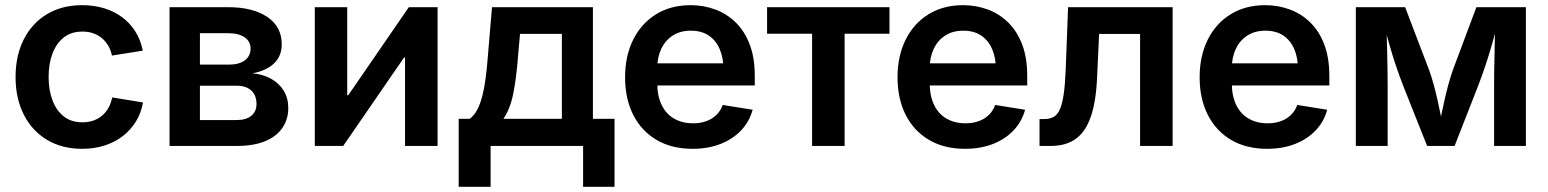

<svg xmlns="http://www.w3.org/2000/svg" viewBox="-20 -567 6013 746"><path d="M299.3 11.2Q220.7 11.2 162.6 -23.7Q104.5 -58.6 72.5 -121.6Q40.5 -184.6 40.5 -267.6Q40.5 -351.1 72.5 -414.1Q104.5 -477.1 162.6 -512Q220.7 -546.9 299.3 -546.9Q345.7 -546.9 385.3 -534.7Q424.8 -522.5 455.6 -499.3Q486.3 -476.1 506.6 -443.4Q526.9 -410.6 534.7 -370.1L415 -351.1Q410.6 -372.1 400.6 -389.2Q390.6 -406.2 376.2 -418.5Q361.8 -430.7 342.8 -437.5Q323.7 -444.3 300.3 -444.3Q256.8 -444.3 227.8 -421.4Q198.7 -398.4 183.8 -358.6Q168.9 -318.8 168.9 -267.6Q168.9 -217.3 183.8 -177.5Q198.7 -137.7 227.8 -114.7Q256.8 -91.8 300.3 -91.8Q323.7 -91.8 343 -98.6Q362.3 -105.5 377 -117.9Q391.6 -130.4 401.6 -148.4Q411.6 -166.5 416 -188.5L535.6 -168.9Q528.3 -127.4 507.8 -94.5Q487.3 -61.5 456.5 -37.8Q425.8 -14.2 386 -1.5Q346.2 11.2 299.3 11.2Z M638.7 0V-539.1H866.2Q962.4 -539.1 1018.6 -501.2Q1074.7 -463.4 1074.7 -394.5Q1074.7 -349.6 1044.9 -320.8Q1015.1 -292 960.9 -282.2Q1002.4 -278.3 1033.7 -260.7Q1064.9 -243.2 1082.5 -214.4Q1100.1 -185.5 1100.1 -147.5Q1100.1 -103 1076.9 -69.6Q1053.7 -36.1 1009.3 -18.1Q964.8 0 901.4 0ZM756.8 -100.6H900.4Q936.5 -100.6 956.5 -117.2Q976.6 -133.8 976.6 -162.6Q976.6 -196.3 956.5 -215.1Q936.5 -233.9 900.4 -233.9H756.8ZM756.8 -315.9H869.1Q908.7 -315.9 931.2 -332.5Q953.6 -349.1 953.6 -378.4Q953.6 -406.2 930.4 -422.1Q907.2 -438 866.2 -438H756.8Z M1680.2 0H1553.7V-343.3H1549.8L1313.5 0H1203.1V-539.1H1329.1V-196.8H1333L1568.4 -539.1H1680.2Z M1762.2 158.7V-105.5H1805.2Q1822.8 -118.7 1834.5 -141.1Q1846.2 -163.6 1854 -194.1Q1861.8 -224.6 1866.9 -263.2Q1872.1 -301.8 1875.5 -347.7L1891.6 -539.1H2283.7V-105.5H2367.7V158.7H2245.6V0H1886.2V158.7ZM1936 -105.5H2163.1V-435.5H2000.5L1992.7 -347.7Q1986.3 -262.7 1974.1 -202.6Q1961.9 -142.6 1936 -105.5Z M2670.9 11.2Q2589.8 11.2 2531 -23.4Q2472.2 -58.1 2440.4 -120.6Q2408.7 -183.1 2408.7 -267.1Q2408.7 -349.6 2440.2 -412.8Q2471.7 -476.1 2529.1 -511.5Q2586.4 -546.9 2663.1 -546.9Q2714.4 -546.9 2759.5 -530Q2804.7 -513.2 2839.1 -479.2Q2873.5 -445.3 2893.1 -393.8Q2912.6 -342.3 2912.6 -272.9V-234.9H2466.3V-320.8H2849.6L2791 -295.9Q2791 -341.8 2776.4 -376Q2761.7 -410.2 2733.6 -429Q2705.6 -447.8 2664.1 -447.8Q2623 -447.8 2593.8 -428.7Q2564.5 -409.7 2549.1 -376.7Q2533.7 -343.8 2533.7 -302.7V-244.6Q2533.7 -194.3 2550.8 -159.2Q2567.9 -124 2599.4 -106Q2630.9 -87.9 2672.9 -87.9Q2701.2 -87.9 2724.1 -96.2Q2747.1 -104.5 2763.4 -120.4Q2779.8 -136.2 2788.1 -159.2L2904.3 -140.6Q2892.1 -95.2 2860.1 -61Q2828.1 -26.9 2779.8 -7.8Q2731.4 11.2 2670.9 11.2Z M3135.3 0V-436H2960.4V-539.1H3436V-436H3261.7V0Z M3729.5 11.2Q3648.4 11.2 3589.6 -23.4Q3530.8 -58.1 3499 -120.6Q3467.3 -183.1 3467.3 -267.1Q3467.3 -349.6 3498.8 -412.8Q3530.3 -476.1 3587.6 -511.5Q3645 -546.9 3721.7 -546.9Q3772.9 -546.9 3818.1 -530Q3863.3 -513.2 3897.7 -479.2Q3932.1 -445.3 3951.7 -393.8Q3971.2 -342.3 3971.2 -272.9V-234.9H3524.9V-320.8H3908.2L3849.6 -295.9Q3849.6 -341.8 3835 -376Q3820.3 -410.2 3792.2 -429Q3764.2 -447.8 3722.7 -447.8Q3681.6 -447.8 3652.3 -428.7Q3623 -409.7 3607.7 -376.7Q3592.3 -343.8 3592.3 -302.7V-244.6Q3592.3 -194.3 3609.4 -159.2Q3626.5 -124 3658 -106Q3689.5 -87.9 3731.4 -87.9Q3759.8 -87.9 3782.7 -96.2Q3805.7 -104.5 3822 -120.4Q3838.4 -136.2 3846.7 -159.2L3962.9 -140.6Q3950.7 -95.2 3918.7 -61Q3886.7 -26.9 3838.4 -7.8Q3790 11.2 3729.5 11.2Z M4019 0V-104.5H4038.1Q4059.6 -104.5 4074.2 -113Q4088.9 -121.6 4098.1 -142.3Q4107.4 -163.1 4112.8 -200.2Q4118.2 -237.3 4120.6 -293.9L4129.9 -539.1H4536.1V0H4409.7V-435.1H4250.5L4242.7 -267.6Q4238.8 -173.3 4218.5 -114.3Q4198.2 -55.2 4159.9 -27.6Q4121.6 0 4063 0Z M4903.3 11.2Q4822.3 11.2 4763.4 -23.4Q4704.6 -58.1 4672.9 -120.6Q4641.1 -183.1 4641.1 -267.1Q4641.1 -349.6 4672.6 -412.8Q4704.1 -476.1 4761.5 -511.5Q4818.8 -546.9 4895.5 -546.9Q4946.8 -546.9 4991.9 -530Q5037.1 -513.2 5071.5 -479.2Q5106 -445.3 5125.5 -393.8Q5145 -342.3 5145 -272.9V-234.9H4698.7V-320.8H5082L5023.4 -295.9Q5023.4 -341.8 5008.8 -376Q4994.1 -410.2 4966.1 -429Q4938 -447.8 4896.5 -447.8Q4855.5 -447.8 4826.2 -428.7Q4796.9 -409.7 4781.5 -376.7Q4766.1 -343.8 4766.1 -302.7V-244.6Q4766.1 -194.3 4783.2 -159.2Q4800.3 -124 4831.8 -106Q4863.3 -87.9 4905.3 -87.9Q4933.6 -87.9 4956.5 -96.2Q4979.5 -104.5 4995.8 -120.4Q5012.2 -136.2 5020.5 -159.2L5136.7 -140.6Q5124.5 -95.2 5092.5 -61Q5060.5 -26.9 5012.2 -7.8Q4963.9 11.2 4903.3 11.2Z M5248 0V-539.1H5439.5L5533.2 -293.5Q5542.5 -267.6 5550.5 -238Q5558.6 -208.5 5565.4 -178.2Q5572.3 -147.9 5577.9 -119.1Q5583.5 -90.3 5588.4 -65.4H5569.3Q5573.7 -89.4 5579.6 -117.9Q5585.4 -146.5 5592.3 -177Q5599.1 -207.5 5607.2 -237.3Q5615.2 -267.1 5624.5 -293.5L5716.3 -539.1H5908.7V0H5785.2V-233.4Q5785.2 -260.7 5785.6 -291.7Q5786.1 -322.8 5786.9 -355.7Q5787.6 -388.7 5788.1 -421.9Q5788.6 -455.1 5789.1 -486.3H5800.8Q5790 -440.4 5777.8 -397.5Q5765.6 -354.5 5752 -313.7Q5738.3 -272.9 5723.1 -233.4L5631.8 0H5524.9L5432.1 -233.4Q5416.5 -273.4 5402.8 -314.5Q5389.2 -355.5 5377 -398.4Q5364.7 -441.4 5354 -486.3H5367.2Q5367.2 -457 5368.2 -424.3Q5369.1 -391.6 5369.9 -358.2Q5370.6 -324.7 5371.1 -293Q5371.6 -261.2 5371.6 -233.4V0Z"/></svg>

Font: Inter 18pt SemiBold
Style: Regular
Weight: 600
Designer: Rasmus Andersson
Foundry: rsms
Version: Version 4.001;git-66647c0bb